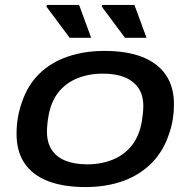

<svg xmlns="http://www.w3.org/2000/svg" viewBox="-20 -745 771 777"><path d="M326 12Q237 12 174.5 -12Q112 -36 79.5 -84Q47 -132 47 -203Q47 -238 52.5 -269.5Q58 -301 68 -329Q91 -399 138 -445.5Q185 -492 253 -515.5Q321 -539 403 -539Q493 -539 555.5 -514.5Q618 -490 651 -442Q684 -394 684 -323Q684 -292 679.5 -263.5Q675 -235 666 -209Q644 -137 596 -87.5Q548 -38 479.5 -13Q411 12 326 12ZM333 -80Q390 -80 436.5 -99Q483 -118 513.5 -156.5Q544 -195 554 -254Q557 -272 558 -283Q559 -294 559.5 -301.5Q560 -309 560 -315Q560 -360 540 -389Q520 -418 484 -432.5Q448 -447 397 -447Q339 -447 292.5 -428Q246 -409 216 -371Q186 -333 176 -274Q173 -257 172 -245.5Q171 -234 170.5 -226.5Q170 -219 170 -213Q170 -168 189.5 -138.5Q209 -109 245.5 -94.5Q282 -80 333 -80ZM486 -592 392 -718 394 -725H524L573 -592ZM262 -592 168 -718 170 -725H300L349 -592Z"/></svg>

Font: Archivo Expanded Medium
Style: Italic
Weight: 500
Width: 7
Italic angle: -10°
Designer: Hector Gatti
Foundry: Omnibus-Type
Version: Version 2.001